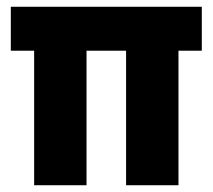

<svg xmlns="http://www.w3.org/2000/svg" viewBox="-20 -548 629 568"><path d="M81 0V-483H236V0ZM353 0V-483H508V0ZM12 -398V-528H577V-398Z"/></svg>

Font: Bricolage Grotesque 24pt SemiCondensed ExtraBold
Style: Regular
Weight: 800
Width: 4
Designer: Mathieu Triay
Foundry: Atelier Triay
Version: Version 1.001;gftools[0.9.33.dev8+g029e19f]